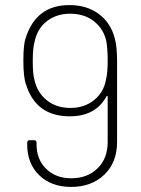

<svg xmlns="http://www.w3.org/2000/svg" viewBox="-20 -728 557 756"><path d="M87 -160V-166Q87 -176 97 -176H114Q124 -176 124 -166V-159Q124 -100 162 -63Q200 -26 260 -26Q324 -26 364 -65Q404 -104 404 -169V-347Q404 -350 402 -350.5Q400 -351 399 -348Q356 -270 255 -270Q122 -270 83 -394Q72 -422 72 -489Q72 -553 81 -578Q122 -708 253 -708Q322 -708 369 -673Q416 -638 432 -577Q441 -544 441 -487V-169Q441 -88 390.5 -40Q340 8 260 8Q182 8 134.5 -38Q87 -84 87 -160ZM116 -412Q127 -363 164.5 -333Q202 -303 257 -303Q312 -303 350 -333.5Q388 -364 397 -413Q404 -440 404 -490Q404 -531 399 -564Q389 -613 351 -643.5Q313 -674 256 -674Q203 -674 165 -645Q127 -616 116 -563Q109 -539 109 -488Q109 -434 116 -412Z"/></svg>

Font: Barlow GEO Extra Light
Style: Regular
Weight: 200
Designer: Jeremy Tribby
Foundry: Tribby Type
Version: Version 1.408